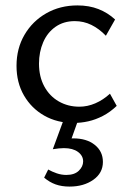

<svg xmlns="http://www.w3.org/2000/svg" viewBox="-20 -445 479 709"><path d="M252 9Q191 9 143.5 -18Q96 -45 68.5 -92.5Q41 -140 41 -202Q41 -266 70.5 -316.5Q100 -367 151 -396Q202 -425 266 -425Q309 -425 343.5 -411.5Q378 -398 405 -373L371 -313Q346 -339 317.5 -353Q289 -367 256 -367Q215 -367 185 -346Q155 -325 139.5 -289Q124 -253 124 -210Q124 -162 143.5 -126Q163 -90 197 -70.5Q231 -51 273 -51Q303 -51 332 -63.5Q361 -76 386 -99L411 -54Q387 -31 360 -17Q333 -3 306 3Q279 9 252 9ZM214 0H268L238 84L199 74Q209 70 223 68Q237 66 251 66Q300 66 330 90Q360 114 360 153Q360 194 324.5 219Q289 244 237 244Q208 244 185.5 236Q163 228 143 211L158 181Q172 189 189.5 195Q207 201 225 201Q255 201 271 185.5Q287 170 287 151Q287 130 268 116Q249 102 216 102Q209 102 197.5 103Q186 104 175 106Z"/></svg>

Font: Ysabeau Office Medium
Style: Regular
Weight: 500
Designer: Christian Thalmann (Catharsis Fonts)
Version: Version 2.001;gftools[0.9.30]; featfreeze: tnum,lnum,ss02